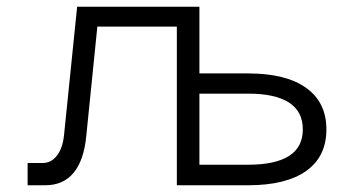

<svg xmlns="http://www.w3.org/2000/svg" viewBox="-20 -550 1036 570"><path d="M506 0V-530H572V-332H717Q829 -332 889 -289Q949 -246 949 -166Q949 -85 889 -42.5Q829 0 717 0ZM572 -61H717Q797 -61 838 -87Q879 -113 879 -166Q879 -219 838 -245.5Q797 -272 717 -272H572ZM62 0V-66H106Q132 -66 149 -88Q166 -110 170 -148L209 -530H571V0H505V-471H269L236 -145Q229 -74 198.5 -37Q168 0 114 0Z"/></svg>

Font: Geist Light
Style: Regular
Weight: 400
Designer: Basement.studio, Andrés Briganti, Mateo Zaragoza
Foundry: Basement.studio, Vercel, Andrés Briganti, Guido Ferreyra, Mateo Zaragoza
Version: Version 1.401